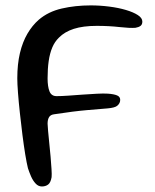

<svg xmlns="http://www.w3.org/2000/svg" viewBox="-20 -658 559 694"><path d="M131.5 16Q118.5 16 108.8 5.5Q99 -5 92.2 -20.5Q85.5 -36 81 -50Q76.5 -68 71.2 -100Q66 -132 61 -171.2Q56 -210.5 51.8 -250Q47.5 -289.5 45 -322.8Q42.5 -356 42.5 -375Q42.5 -426 52 -466Q61.5 -506 79 -536Q96.5 -566 120 -586.5Q154.5 -616 203.2 -627.2Q252 -638.5 308 -638.5Q341.5 -638.5 374.8 -634.2Q408 -630 435 -622Q462 -614 478.2 -603.5Q494.5 -593 494.5 -580Q494.5 -569.5 488 -564.5Q481.5 -559.5 469.5 -557.5Q449 -556 411.8 -560.2Q374.5 -564.5 329.5 -564.5Q280.5 -564.5 247 -553.8Q213.5 -543 193 -522Q177.5 -507 168.8 -486Q160 -465 156 -437.2Q152 -409.5 152 -374.5Q152 -359.5 153.8 -347.8Q155.5 -336 159 -327.5Q162.5 -319 168.8 -314.8Q175 -310.5 184.5 -310.5Q201 -310.5 226 -312.2Q251 -314 278.5 -316Q306 -318 330.2 -319.2Q354.5 -320.5 369.5 -319.5Q391.5 -318 403 -313.2Q414.5 -308.5 414.5 -297Q414.5 -291 411.8 -285.5Q409 -280 403.5 -275.5Q395 -268.5 368.8 -266.2Q342.5 -264 295 -260Q247.5 -256 176 -245Q163 -243.5 157.5 -234.8Q152 -226 152 -211Q152 -204 153.8 -185Q155.5 -166 158 -141.5Q160.5 -117 162.8 -92Q165 -67 166.2 -47Q167.5 -27 166.5 -17.5Q163 2.5 153.8 9.2Q144.5 16 131.5 16Z"/></svg>

Font: Gluten Light
Style: Regular
Weight: 300
Designer: Tyler Finck
Foundry: Etcetera Type Company
Version: Version 1.300